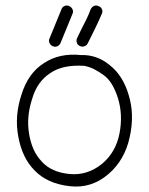

<svg xmlns="http://www.w3.org/2000/svg" viewBox="-20 -678 540 694"><path d="M272 -479Q330 -481 376 -443Q424 -406 445 -335Q467 -265 449 -183Q431 -99 371 -48Q310 4 232 -5Q151 -14 105 -62Q60 -107 46 -185Q32 -259 58 -337Q82 -414 139 -450Q195 -487 272 -479ZM285 -440Q207 -445 162 -414Q114 -383 96 -320Q75 -256 85 -195Q90 -164 101 -139Q112 -114 131 -94Q166 -55 232 -49Q296 -43 349 -86Q399 -128 412 -196Q425 -264 406 -324Q387 -384 354 -407Q339 -418 322 -427Q305 -436 285 -440ZM336 -656Q345 -653 348.5 -644.5Q352 -636 348 -628Q337 -602 325 -577.5Q313 -553 305 -537Q297 -521 297 -521Q293 -513 284.5 -510.5Q276 -508 268 -512Q260 -516 257.5 -524.5Q255 -533 259 -541L275 -574Q283 -589 292 -607.5Q301 -626 308 -645Q312 -653 320 -656.5Q328 -660 336 -656ZM230 -656Q238 -653 242 -644.5Q246 -636 242 -628L199 -523Q196 -515 187.5 -511Q179 -507 171 -511Q163 -514 159 -522.5Q155 -531 159 -539L202 -644Q205 -653 213.5 -656.5Q222 -660 230 -656Z"/></svg>

Font: Yomogi
Style: Regular
Weight: 400
Designer: satsuyako
Foundry: satsuyako
Version: Version 3.100